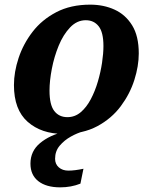

<svg xmlns="http://www.w3.org/2000/svg" viewBox="-20 -566 658 826"><path d="M252 10Q158 10 99 -42Q40 -94 40 -200Q40 -256 60 -316.5Q80 -377 120 -429Q160 -481 222 -513.5Q284 -546 368 -546Q426 -546 473 -524.5Q520 -503 548.5 -457Q577 -411 577 -336Q577 -282 558 -222Q539 -162 499.5 -109Q460 -56 398.5 -23Q337 10 252 10ZM270 -62Q302 -62 327 -83Q352 -104 370.5 -139Q389 -174 401 -215Q413 -256 419 -296Q425 -336 425 -368Q425 -427 404.5 -453Q384 -479 349 -479Q311 -479 281.5 -448Q252 -417 232.5 -369.5Q213 -322 203 -270Q193 -218 193 -176Q193 -115 213.5 -88.5Q234 -62 270 -62ZM239 240Q179 240 145 213.5Q111 187 111 138Q111 84 152.5 49.5Q194 15 259 0H336Q313 6 285 21.5Q257 37 237 60.5Q217 84 217 117Q217 140 233 154Q249 168 274 168Q288 168 304 166Q320 164 339 160L326 224Q286 240 239 240Z"/></svg>

Font: Noto Serif
Style: Bold Italic
Weight: 700
Italic angle: -12°
Designer: Monotype Design Team
Foundry: Monotype Imaging Inc.
Version: Version 2.013